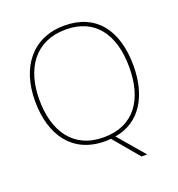

<svg xmlns="http://www.w3.org/2000/svg" viewBox="-156 -853 1066 1150"><g transform="rotate(-20 377.0 -277.5)"><path d="M690 -358C690 -590 579 -725 382 -725C177 -725 63 -574 63 -359C63 -143 168 10 376 10C389 10 401 9 413 8L549 170H585L443 4C608 -23 690 -168 690 -358ZM90 -359C90 -556 186 -700 382 -700C562 -700 663 -575 663 -358C663 -156 573 -15 377 -15C182 -15 90 -159 90 -359Z"/></g></svg>

Font: Noto Sans Arabic UI Th
Style: Regular
Weight: 100
Designer: Monotype Design Team, Nadine Chahine and Nizar Qandah
Foundry: Monotype Imaging Inc.
Version: Version 2.010